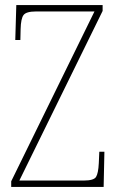

<svg xmlns="http://www.w3.org/2000/svg" viewBox="-20 -734 463 754"><path d="M24 0V-22L351 -689H122Q83 -689 72.5 -675Q62 -661 61 -620L60 -577H40L44 -714H383V-691L56 -25H309Q348 -25 357 -39Q366 -53 368 -93L370 -138H390L387 0Z"/></svg>

Font: Noto Serif Armenian Condensed Thin
Style: Regular
Weight: 100
Width: 3
Designer: Monotype Design Team
Foundry: Monotype Imaging Inc.
Version: Version 2.008; ttfautohint (v1.8.4.7-5d5b)